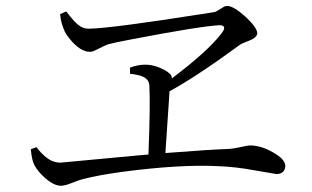

<svg xmlns="http://www.w3.org/2000/svg" viewBox="-20 -672 1040 641"><path d="M545.9 -367.2V-365.2Q544.9 -356.4 532.2 -161.1Q683.6 -172.9 745.1 -174.8Q760.7 -175.8 805.7 -185.5Q810.5 -186.5 813.5 -186.5Q856.4 -186.5 901.4 -157.2Q932.6 -137.7 932.6 -117.2Q930.7 -91.8 903.3 -90.8Q900.4 -90.8 823.2 -104.5Q763.7 -115.2 710 -117.2Q581.1 -124 383.8 -97.7Q306.6 -86.9 261.7 -75.2Q244.1 -71.3 220.7 -61.5Q196.3 -51.8 183.6 -51.8Q153.3 -51.8 113.3 -94.7Q100.6 -109.4 95.7 -119.1Q85.9 -136.7 83 -173.8L101.6 -180.7Q137.7 -133.8 170.9 -129.9Q175.8 -128.9 180.7 -128.9Q182.6 -128.9 442.4 -153.3Q460 -155.3 475.6 -156.2Q482.4 -328.1 478.5 -387.7Q476.6 -413.1 442.4 -420.9Q431.6 -423.8 414.1 -425.8V-446.3Q440.4 -456.1 464.8 -456.1Q498 -456.1 534.2 -435.5Q550.8 -424.8 552.7 -417Q553.7 -414.1 553.7 -410.2Q672.9 -500 718.8 -559.6Q722.7 -565.4 725.6 -569.3Q734.4 -586.9 714.8 -587.9Q649.4 -585 411.1 -539.1Q365.2 -530.3 341.8 -524.4Q335 -522.5 301.8 -505.9Q289.1 -499 280.3 -499Q248 -499 212.9 -542Q202.1 -554.7 196.3 -566.4Q182.6 -596.7 180.7 -625L201.2 -633.8Q231.4 -593.8 248 -584Q261.7 -576.2 275.4 -576.2Q341.8 -576.2 653.3 -625Q683.6 -629.9 696.3 -631.8Q702.1 -632.8 722.7 -646.5Q731.4 -652.3 738.3 -652.3Q760.7 -652.3 804.7 -611.3Q837.9 -579.1 838.9 -561.5Q838.9 -545.9 806.6 -534.2Q788.1 -527.3 782.2 -523.4Q635.7 -416 545.9 -367.2Z"/></svg>

Font: GenYoMin JP Regular
Style: Regular
Weight: 400
Version: Version 1.001;PS 1;hotconv 16.6.51;makeotf.lib2.5.65220 DEVE